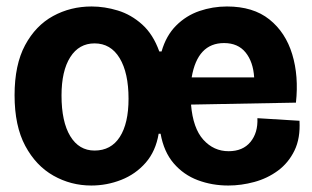

<svg xmlns="http://www.w3.org/2000/svg" viewBox="-20 -559 964 593"><path d="M262 14Q199 14 145 -16.5Q91 -47 58 -108.5Q25 -170 25 -265Q25 -359 57.5 -419.5Q90 -480 144 -509.5Q198 -539 263 -539Q303 -539 344 -526.5Q385 -514 419 -483.5Q453 -453 472 -400H479Q493 -449 524 -480Q555 -511 596 -525Q637 -539 681 -539Q762 -539 812 -499Q862 -459 882.5 -391.5Q903 -324 894 -242L570 -236Q576 -163 608 -127.5Q640 -92 686 -92Q730 -92 753.5 -120.5Q777 -149 775 -194L905 -186Q908 -132 889.5 -94Q871 -56 838.5 -32Q806 -8 765.5 3Q725 14 685 14Q635 14 591 -2.5Q547 -19 516.5 -54.5Q486 -90 476 -146H470Q461 -92 430 -56.5Q399 -21 354.5 -3.5Q310 14 262 14ZM672 -426Q590 -426 572 -320H765Q762 -368 738.5 -397Q715 -426 672 -426ZM272 -94Q323 -94 350 -136Q377 -178 377 -254Q377 -334 349.5 -379.5Q322 -425 272 -425Q224 -425 197 -382.5Q170 -340 170 -264Q170 -183 197 -138.5Q224 -94 272 -94Z"/></svg>

Font: Bricolage Grotesque 96pt Bricolage Grotesque 48pt Regular
Style: Bold
Weight: 700
Designer: Mathieu Triay
Foundry: Atelier Triay
Version: Version 1.001; ttfautohint (v1.8.4.7-5d5b);gftools[0.9.33.de